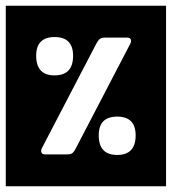

<svg xmlns="http://www.w3.org/2000/svg" viewBox="-40 -626 596 666"><path d="M536 -606V20H-20V-606ZM149.5 -364.5Q213.5 -364.5 213.5 -432.5Q213.5 -497.5 149.5 -497.5Q85.5 -497.5 85.5 -432.5Q85.5 -364.5 149.5 -364.5ZM115.5 -90.5H193.5Q206.5 -90.5 212 -95.5Q217.5 -100.5 223.5 -112.5L411.5 -473.5Q416 -482 413.8 -488.8Q411.5 -495.5 401.5 -495.5H323.5Q311.5 -495.5 305.5 -490.2Q299.5 -485 293.5 -473.5L105.5 -112.5Q101 -103.5 103.8 -97Q106.5 -90.5 115.5 -90.5ZM366.5 -88.5Q430.5 -88.5 430.5 -156.5Q430.5 -221.5 366.5 -221.5Q302.5 -221.5 302.5 -156.5Q302.5 -88.5 366.5 -88.5Z"/></svg>

Font: Honk Rounded
Style: Regular
Weight: 400
Designer: Noopur Datye & Yesha Goshar
Foundry: Ek Type
Version: Version 1.000